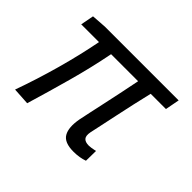

<svg xmlns="http://www.w3.org/2000/svg" viewBox="-110 -669 864 864"><g transform="rotate(45 322.0 -237.0)"><path d="M427 12Q369 12 351 -19Q333 -50 344 -110Q348 -129 355.5 -164.5Q363 -200 372.5 -243Q382 -286 391.5 -332Q401 -378 409 -418H237Q217 -315 187 -206.5Q157 -98 126 5L44 0Q81 -103 111 -211Q141 -319 160 -418H47L59 -481L130 -486H599L586 -418H489Q479 -377 468.5 -329.5Q458 -282 448.5 -237.5Q439 -193 431.5 -157.5Q424 -122 420 -104Q415 -78 424.5 -67Q434 -56 457 -56Q469 -56 497 -62L496 1Q482 6 465 9Q448 12 427 12Z"/></g></svg>

Font: Matigon Symbol
Style: Regular
Weight: 400
Designer: Paul D. Hunt
Foundry: Adobe Systems Incorporated
Version: Version 2.021;PS 2.000;hotconv 1.0.86;makeotf.lib2.5.63406